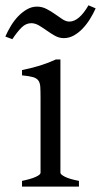

<svg xmlns="http://www.w3.org/2000/svg" viewBox="-47 -688 373 708"><path d="M34.2 0V-21Q67.4 -27.8 85 -35.9Q102.5 -43.9 102.5 -50.8V-327.1Q102.5 -352.1 101.6 -367.4Q100.6 -382.8 94.2 -391.4Q87.9 -399.9 74 -403.8Q60.1 -407.7 34.2 -410.2V-429.7Q49.3 -432.6 66.2 -436.8Q83 -440.9 99.6 -446Q116.2 -451.2 131.3 -457Q146.5 -462.9 159.2 -468.8H175.8V-50.8Q175.8 -44.9 192.1 -36.4Q208.5 -27.8 244.1 -21V0ZM305.7 -657.2Q296.9 -637.2 284.7 -617.7Q272.5 -598.1 257.6 -582.5Q242.7 -566.9 225.1 -557.1Q207.5 -547.4 188.5 -547.4Q171.4 -547.4 156 -555.9Q140.6 -564.5 126 -575Q111.3 -585.4 96.9 -594Q82.5 -602.5 68.4 -602.5Q48.8 -602.5 32.7 -586.7Q16.6 -570.8 -1.5 -543.5L-27.3 -553.2Q-18.6 -573.2 -6.6 -593Q5.4 -612.8 20.5 -628.4Q35.6 -644 53 -653.8Q70.3 -663.6 89.4 -663.6Q107.9 -663.6 124.5 -655Q141.1 -646.5 155.8 -636Q170.4 -625.5 183.6 -616.9Q196.8 -608.4 208.5 -608.4Q227.1 -608.4 244.9 -624Q262.7 -639.6 279.3 -668.5Z"/></svg>

Font: Gentium Unicode
Style: Regular
Weight: 400
Version: Version 1.009